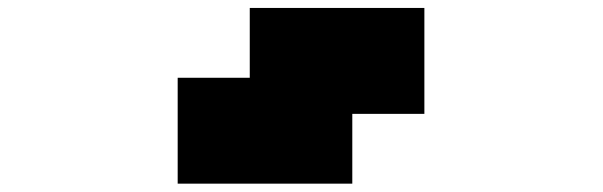

<svg xmlns="http://www.w3.org/2000/svg" viewBox="-20 -544 1496 476"><path d="M599.2 -524.3H1032.1V-261.7H853.4V-88.7H420.5V-351.2H599.2V-524.3Z"/></svg>

Font: El Pececito
Style: Regular
Weight: 400
Designer: deFharo
Foundry: deFharo
Version: El Pececito Version 1.000